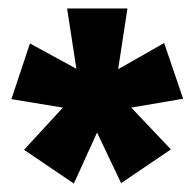

<svg xmlns="http://www.w3.org/2000/svg" viewBox="-20 -763 460 455"><path d="M414 -529 291 -508 385 -409 267 -329 210 -449 155 -328 37 -408 129 -508 7 -528 51 -660 161 -600 139 -743H282L260 -599L369 -661Z"/></svg>

Font: Fira Sans Condensed ExtraBold
Style: Regular
Weight: 800
Width: 3
Designer: Carrois Corporate & Edenspiekermann AG
Foundry: Carrois Corporate GbR & Edenspiekermann AG
Version: Version 4.203